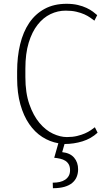

<svg xmlns="http://www.w3.org/2000/svg" viewBox="-20 -741 568 1001"><path d="M488.8 -49.3Q455.1 -18.1 410.2 -4.2Q365.2 9.8 316.4 9.8L304.2 52.2Q345.7 56.6 366.5 81.1Q387.2 105.5 387.2 141.6Q387.2 163.6 379.6 181.6Q372.1 199.7 356.2 212.9Q340.3 226.1 315.4 233.2Q290.5 240.2 255.9 240.2L254.9 211.4Q274.4 211.4 291 207.8Q307.6 204.1 319.6 196Q331.5 188 338.4 175.8Q345.2 163.6 345.2 146.5Q345.2 127.9 338.4 116Q331.5 104 320.1 96.9Q308.6 89.8 293.7 86.4Q278.8 83 262.7 81.5L284.2 5.9Q239.3 -2 200.2 -27.1Q161.1 -52.2 132.1 -94.5Q103 -136.7 86.2 -196.5Q69.3 -256.3 69.3 -334V-368.7Q69.3 -445.3 85 -510Q100.6 -574.7 132.3 -621.6Q164.1 -668.5 212.6 -694.8Q261.2 -721.2 327.1 -721.2Q359.9 -721.2 385.7 -715.1Q411.6 -709 431.2 -699.7Q450.7 -690.4 464.4 -680.2Q478 -669.9 486.8 -662.1L472.2 -633.3Q462.9 -640.1 450.2 -649.2Q437.5 -658.2 419.7 -666.3Q401.9 -674.3 377.9 -679.9Q354 -685.5 322.3 -685.5Q281.2 -685.5 243.4 -667.5Q205.6 -649.4 176.3 -612.3Q147 -575.2 129.6 -518.3Q112.3 -461.4 112.3 -383.3V-338.9Q112.3 -256.3 133.1 -197.3Q153.8 -138.2 185.8 -100.1Q217.8 -62 255.9 -44.2Q293.9 -26.4 328.6 -26.4Q358.4 -26.4 381.6 -32Q404.8 -37.6 422.6 -45.4Q440.4 -53.2 453.1 -62Q465.8 -70.8 474.6 -77.6L488.8 -49.3Z"/></svg>

Font: Ufes Sans Thin
Style: Regular
Weight: 100
Designer: Ricardo Esteves & Thais Bronze
Foundry: ProDesignUfes - Ricardo Esteves, Thais Bronze (This is a derivative work, based on Roboto family, by Christian Robertson
Version: Version 2.0